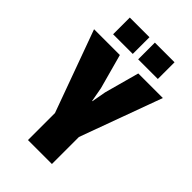

<svg xmlns="http://www.w3.org/2000/svg" viewBox="-268 -1009 1105 1105"><g transform="rotate(45 285.0 -456.5)"><path d="M187 -220 5 -720H215L273 -508L289 -420H291L307 -508L365 -720H565L382 -220V0H187ZM103 -913H263V-777H103ZM307 -913H467V-777H307Z"/></g></svg>

Font: Protest Strike
Style: Regular
Weight: 400
Designer: Octavio Pardo
Foundry: Ashler Design
Version: Version 2.005; ttfautohint (v1.8.4.7-5d5b)